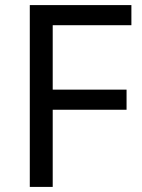

<svg xmlns="http://www.w3.org/2000/svg" viewBox="-20 -734 559 754"><path d="M187 0H97V-714H496V-635H187V-382H477V-303H187Z"/></svg>

Font: lsinhala85
Style: Book
Weight: 400
Designer: Jelle Bosma - Monotype Design Team
Foundry: Monotype Imaging Inc.
Version: Version 2.003